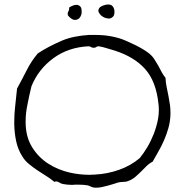

<svg xmlns="http://www.w3.org/2000/svg" viewBox="-20 -865 831 874"><path d="M755.9 -343.8Q754.9 -311.5 746.6 -282.2Q738.3 -252.9 726.6 -226.1Q714.8 -199.2 700.7 -174.8Q686.5 -150.4 674.8 -128.9Q659.2 -121.1 647 -108.9Q634.8 -96.7 622.1 -84Q609.4 -71.3 595.7 -59.6Q582 -47.9 563.5 -41Q555.7 -37.1 543 -37.1Q530.3 -37.1 517.6 -34.2Q508.8 -31.2 496.1 -27.3Q483.4 -23.4 469.2 -19.5Q455.1 -15.6 440.4 -12.7Q428.7 -10.7 418 -10.7H410.2Q401.4 -11.7 393.6 -15.6Q385.7 -19.5 377.9 -21.5Q358.4 -24.4 337.9 -24.4H322.3Q315.4 -23.4 308.6 -23.4Q287.1 -23.4 266.6 -27.3Q256.8 -29.3 248 -35.2Q242.2 -39.1 236.3 -39.1Q231.4 -39.1 227.5 -37.1Q210 -51.8 189.5 -64.5Q168.9 -77.1 149.4 -90.3Q129.9 -103.5 111.3 -118.7Q92.8 -133.8 80.1 -155.3Q61.5 -185.5 53.7 -221.7Q45.9 -257.8 44.9 -297.9V-311.5Q44.9 -344.7 48.8 -378.9Q52.7 -420.9 57.6 -461.9Q80.1 -502.9 101.6 -545.4Q123 -587.9 152.3 -622.1Q177.7 -638.7 203.6 -652.3Q229.5 -666 263.7 -680.7Q289.1 -691.4 320.8 -697.8Q352.5 -704.1 386.7 -706.1H407.2Q431.6 -706.1 456.1 -704.1Q491.2 -700.2 524.4 -690.4Q537.1 -686.5 556.2 -678.2Q575.2 -669.9 594.2 -660.6Q613.3 -651.4 630.4 -641.1Q647.5 -630.9 658.2 -622.1Q672.9 -610.4 682.1 -596.2Q691.4 -582 699.7 -567.4Q708 -552.7 715.3 -538.1Q722.7 -523.4 733.4 -510.7Q734.4 -488.3 738.8 -467.8Q743.2 -447.3 747.1 -426.8Q751 -406.2 753.9 -385.7Q755.9 -370.1 755.9 -354.5ZM701.2 -393.6Q690.4 -495.1 640.6 -550.8Q590.8 -606.4 502 -634.8Q484.4 -639.6 464.4 -646Q444.3 -652.3 429.7 -654.3H427.7Q422.9 -654.3 418.9 -651.4Q414.1 -647.5 407.2 -647.5Q399.4 -647.5 394 -650.9Q388.7 -654.3 383.8 -654.3Q292 -650.4 223.1 -600.1Q154.3 -549.8 123 -471.7Q112.3 -427.7 104.5 -386.7Q96.7 -349.6 96.7 -313.5V-304.7Q97.7 -241.2 126 -195.3Q154.3 -149.4 198.7 -120.6Q243.2 -91.8 298.8 -79.1Q342.8 -69.3 387.7 -69.3Q399.4 -69.3 412.1 -70.3Q469.7 -73.2 522.9 -92.3Q576.2 -111.3 616.2 -145.5Q633.8 -167 650.4 -194.8Q667 -222.7 679.7 -254.9Q692.4 -287.1 699.2 -322.3Q703.1 -342.8 703.1 -365.2Q703.1 -379.9 701.2 -393.6ZM501 -814.5V-810.5Q501 -793.9 493.2 -788.1Q485.4 -780.3 473.6 -780.3L472.7 -781.2Q460.9 -781.2 448.7 -788.6Q436.5 -795.9 431.6 -805.7Q427.7 -810.5 427.7 -816.4Q427.7 -820.3 429.7 -824.2Q432.6 -834 452.1 -840.8Q463.9 -844.7 472.7 -844.7Q482.4 -844.7 489.3 -839.8Q500 -831.1 501 -814.5ZM294.9 -831.1Q314.5 -842.8 327.1 -842.8H332Q344.7 -839.8 349.6 -829.1Q351.6 -822.3 351.6 -813.5V-804.7Q348.6 -790 340.8 -782.2Q333 -774.4 321.3 -774.4H319.3Q305.7 -775.4 289.1 -794.9Q288.1 -798.8 288.1 -801.8Q288.1 -809.6 292 -814.5Q294.9 -819.3 294.9 -827.1Z"/></svg>

Font: Crafty Girls
Style: Regular
Weight: 400
Designer: Crystal Kluge
Foundry: Font Diner, Inc DBA Tart Workshop
Version: Version 1.001